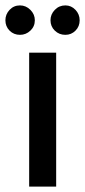

<svg xmlns="http://www.w3.org/2000/svg" viewBox="-61 -691 315 711"><path d="M47 0V-496H147V0ZM13 -562Q-10 -562 -25.5 -577.5Q-41 -593 -41 -616Q-41 -638 -25.5 -654.5Q-10 -671 13 -671Q35 -671 51.5 -654.5Q68 -638 68 -616Q68 -593 51.5 -577.5Q35 -562 13 -562ZM181 -562Q158 -562 142 -577.5Q126 -593 126 -616Q126 -638 142 -654.5Q158 -671 181 -671Q203 -671 218.5 -654.5Q234 -638 234 -616Q234 -593 218.5 -577.5Q203 -562 181 -562Z"/></svg>

Font: DM Sans 36pt Medium
Style: Regular
Weight: 500
Designer: Colophon Foundry, Jonny Pinhorn
Foundry: Colophon Foundry
Version: Version 4.004;gftools[0.9.30]